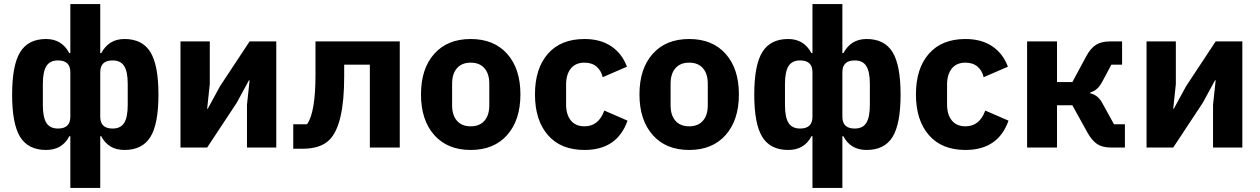

<svg xmlns="http://www.w3.org/2000/svg" viewBox="-20 -730 6236 950"><path d="M328 200V-56H323Q288 12 208 12Q120 12 80 -52Q40 -116 40 -262Q40 -408 80 -472.5Q120 -537 208 -537Q286 -537 323 -467H328V-710H476V-467H481Q518 -537 596 -537Q684 -537 724 -472.5Q764 -408 764 -262Q764 -116 724 -52Q684 12 596 12Q516 12 481 -56H476V200ZM267 -94Q328 -94 328 -152V-373Q328 -431 267 -431Q227 -431 209.5 -403Q192 -375 192 -314V-211Q192 -150 209.5 -122Q227 -94 267 -94ZM537 -94Q577 -94 594.5 -122Q612 -150 612 -211V-314Q612 -375 594.5 -403Q577 -431 537 -431Q476 -431 476 -373V-152Q476 -94 537 -94Z M873 0V-525H1018V-314L1005 -192H1008L1069 -304L1215 -525H1347V0H1202V-211L1215 -333H1212L1151 -221L1005 0Z M1431 6V-115H1499Q1541 -173 1541 -359V-525H1958V0H1810V-410H1683V-351Q1683 -111 1610 -38Q1566 6 1476 6Z M2489.5 -62Q2424 12 2309 12Q2194 12 2128.5 -62Q2063 -136 2063 -263Q2063 -390 2128.5 -463.5Q2194 -537 2309 -537Q2424 -537 2489.5 -463.5Q2555 -390 2555 -263Q2555 -136 2489.5 -62ZM2401 -209V-316Q2401 -365 2377 -392.5Q2353 -420 2309 -420Q2265 -420 2241 -392.5Q2217 -365 2217 -316V-209Q2217 -160 2241 -132.5Q2265 -105 2309 -105Q2353 -105 2377 -132.5Q2401 -160 2401 -209Z M2872 12Q2755 12 2691 -61.5Q2627 -135 2627 -263Q2627 -391 2691 -464Q2755 -537 2872 -537Q2951 -537 3004.5 -501Q3058 -465 3082 -400L2962 -348Q2955 -380 2932 -400Q2909 -420 2872 -420Q2828 -420 2804.5 -391Q2781 -362 2781 -311V-213Q2781 -163 2804.5 -134Q2828 -105 2872 -105Q2942 -105 2970 -183L3085 -133Q3034 12 2872 12Z M3570.5 -62Q3505 12 3390 12Q3275 12 3209.5 -62Q3144 -136 3144 -263Q3144 -390 3209.5 -463.5Q3275 -537 3390 -537Q3505 -537 3570.5 -463.5Q3636 -390 3636 -263Q3636 -136 3570.5 -62ZM3482 -209V-316Q3482 -365 3458 -392.5Q3434 -420 3390 -420Q3346 -420 3322 -392.5Q3298 -365 3298 -316V-209Q3298 -160 3322 -132.5Q3346 -105 3390 -105Q3434 -105 3458 -132.5Q3482 -160 3482 -209Z M4000 200V-56H3995Q3960 12 3880 12Q3792 12 3752 -52Q3712 -116 3712 -262Q3712 -408 3752 -472.5Q3792 -537 3880 -537Q3958 -537 3995 -467H4000V-710H4148V-467H4153Q4190 -537 4268 -537Q4356 -537 4396 -472.5Q4436 -408 4436 -262Q4436 -116 4396 -52Q4356 12 4268 12Q4188 12 4153 -56H4148V200ZM3939 -94Q4000 -94 4000 -152V-373Q4000 -431 3939 -431Q3899 -431 3881.5 -403Q3864 -375 3864 -314V-211Q3864 -150 3881.5 -122Q3899 -94 3939 -94ZM4209 -94Q4249 -94 4266.5 -122Q4284 -150 4284 -211V-314Q4284 -375 4266.5 -403Q4249 -431 4209 -431Q4148 -431 4148 -373V-152Q4148 -94 4209 -94Z M4757 12Q4640 12 4576 -61.5Q4512 -135 4512 -263Q4512 -391 4576 -464Q4640 -537 4757 -537Q4836 -537 4889.5 -501Q4943 -465 4967 -400L4847 -348Q4840 -380 4817 -400Q4794 -420 4757 -420Q4713 -420 4689.5 -391Q4666 -362 4666 -311V-213Q4666 -163 4689.5 -134Q4713 -105 4757 -105Q4827 -105 4855 -183L4970 -133Q4919 12 4757 12Z M5062 0V-525H5210V-324H5286L5355 -452Q5376 -491 5402.5 -508Q5429 -525 5471 -525H5532V-410H5479L5434 -326Q5411 -282 5375 -273V-268Q5412 -260 5433 -222L5492 -115H5546V0H5477Q5435 0 5409 -17Q5383 -34 5360 -75L5286 -209H5210V0Z M5653 0V-525H5798V-314L5785 -192H5788L5849 -304L5995 -525H6127V0H5982V-211L5995 -333H5992L5931 -221L5785 0Z"/></svg>

Font: Anuphan
Style: Bold
Weight: 700
Designer: Mike Abbink, Paul van der Laan, Pieter van Rosmalen, Mint Tantisuwanna
Foundry: Bold Monday; Cadson Demak
Version: Version 3.002;hotconv 1.0.109;makeotfexe 2.5.65596